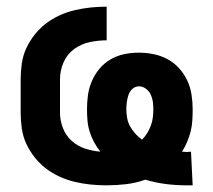

<svg xmlns="http://www.w3.org/2000/svg" viewBox="-20 -548 640 576"><path d="M539 8Q508 8 477 4Q446 0 416 -9Q388 1 358.5 4.5Q329 8 300 8H299Q275 8 251 5.5Q227 3 204 -2.5Q181 -8 159 -18Q137 -28 118 -42.5Q99 -57 84 -76Q69 -95 59 -116.5Q49 -138 45.5 -162Q42 -186 42 -210V-310Q42 -334 45.5 -358Q49 -382 59 -403.5Q69 -425 84 -444Q99 -463 118 -477.5Q137 -492 159 -502Q181 -512 204.5 -517.5Q228 -523 252 -525.5Q276 -528 300 -528V-427Q274 -427 248.5 -421.5Q223 -416 202 -400.5Q181 -385 170.5 -360.5Q160 -336 160 -310V-210Q160 -187 168.5 -164.5Q177 -142 194.5 -126Q212 -110 234.5 -102.5Q257 -95 281 -93Q270 -107 262 -122Q254 -137 249 -153Q244 -169 242.5 -186Q241 -203 241 -220Q241 -242 244 -263.5Q247 -285 256 -305.5Q265 -326 279 -342.5Q293 -359 312 -370Q331 -381 352.5 -385.5Q374 -390 396 -390Q419 -390 441 -385.5Q463 -381 482.5 -370.5Q502 -360 517 -343.5Q532 -327 541.5 -307Q551 -287 554.5 -264.5Q558 -242 558 -220Q558 -204 557 -187Q556 -170 552 -154Q548 -138 541.5 -122.5Q535 -107 526 -93Q530 -93 534 -92.5Q538 -92 541 -92Q544 -92 547 -92.5Q550 -93 553 -93L558 8ZM406 -129Q415 -138 421.5 -148.5Q428 -159 432.5 -171Q437 -183 438.5 -195.5Q440 -208 440 -220Q440 -232 438.5 -243Q437 -254 432 -264.5Q427 -275 417.5 -282Q408 -289 397 -289Q386 -289 377.5 -281.5Q369 -274 365.5 -263.5Q362 -253 360.5 -242Q359 -231 359 -220Q359 -207 361.5 -193.5Q364 -180 370.5 -168.5Q377 -157 386 -147Q395 -137 406 -129Z"/></svg>

Font: Iosevka Fixed Extended
Style: Bold
Weight: 700
Width: 7
Monospace: yes
Designer: Belleve Invis
Foundry: Belleve Invis
Version: Version 24.1.1; ttfautohint (v1.8.4)